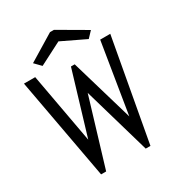

<svg xmlns="http://www.w3.org/2000/svg" viewBox="-187 -906 938 1021"><g transform="rotate(-30 281.5 -395.5)"><path d="M133 0 19 -623H88L166 -194L281 -577H304L417 -192L487 -623H549L436 0H407L288 -411L164 0ZM152 -655 115 -693 276 -791H300L470 -692L436 -656L290 -726Z"/></g></svg>

Font: Inconsolata SemiExpanded
Style: Regular
Weight: 400
Width: 6
Monospace: yes
Designer: Raph Levien, Cyreal, Brenton Simpson
Foundry: Raph Levien, Cyreal, Google
Version: Version 3.100; ttfautohint (v1.8.4.7-5d5b)